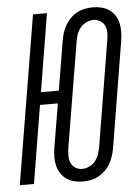

<svg xmlns="http://www.w3.org/2000/svg" viewBox="-54 -785 608 835"><g transform="rotate(-5 249.5 -367.5)"><path d="M275 8Q255 8 236.5 3.5Q218 -1 203 -11.5Q188 -22 178 -37.5Q168 -53 163.5 -71.5Q159 -90 159.5 -109.5Q160 -129 163 -149L195 -340H117L61 0H-1L121 -735H182L126 -395H204L240 -611Q243 -628 248 -644.5Q253 -661 262.5 -677Q272 -693 285 -706Q298 -719 314 -727.5Q330 -736 347.5 -739.5Q365 -743 382 -743Q401 -743 420 -738.5Q439 -734 454 -723.5Q469 -713 479 -697.5Q489 -682 493 -663.5Q497 -645 496.5 -625.5Q496 -606 493 -586L417 -124Q414 -107 408.5 -90.5Q403 -74 394 -58Q385 -42 371.5 -29Q358 -16 342.5 -7.5Q327 1 309.5 4.5Q292 8 275 8ZM276 -47Q291 -47 306.5 -54Q322 -61 332.5 -74Q343 -87 348.5 -102.5Q354 -118 357 -133L433 -595Q436 -611 436 -627.5Q436 -644 430 -657.5Q424 -671 410.5 -679.5Q397 -688 381 -688Q381 -688 381 -688Q381 -688 381 -688Q365 -688 350 -681Q335 -674 324 -661Q313 -648 307.5 -632.5Q302 -617 300 -602L223 -140Q221 -124 221 -107.5Q221 -91 227 -77.5Q233 -64 246 -55.5Q259 -47 275 -47Z"/></g></svg>

Font: Iosevka SS04 Light
Style: Italic
Weight: 300
Italic angle: -9°
Monospace: yes
Designer: Belleve Invis
Foundry: Belleve Invis
Version: Version 19.0.0; ttfautohint (v1.8.4)